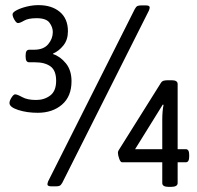

<svg xmlns="http://www.w3.org/2000/svg" viewBox="-20 -724 769 749"><path d="M127 -284Q85 -284 51 -295Q17 -306 17 -322Q17 -331 25 -343.5Q33 -356 39 -356Q47 -356 67 -345Q87 -334 121 -334Q153 -334 176 -351.5Q199 -369 199 -409Q199 -449 177 -465Q155 -481 117 -481H94Q80 -481 80 -502V-509Q80 -530 94 -530H113Q150 -530 168 -551.5Q186 -573 186 -599Q186 -618 173 -635.5Q160 -653 123 -653Q90 -653 74 -643.5Q58 -634 50 -634Q44 -634 36.5 -646.5Q29 -659 29 -668Q29 -676 45.5 -684.5Q62 -693 85 -698.5Q108 -704 130 -704Q182 -704 213.5 -677.5Q245 -651 245 -602Q245 -569 227.5 -547Q210 -525 187 -515V-513Q215 -504 237 -477Q259 -450 259 -407Q259 -348 222 -316Q185 -284 127 -284ZM181 3Q165 3 165 -5Q165 -9 168 -17L506 -689Q511 -698 516 -700.5Q521 -703 533 -703H548Q564 -703 564 -695Q564 -691 561 -683L223 -11Q218 -2 213 0.5Q208 3 197 3ZM638 5Q613 5 613 -10V-91H456Q450 -91 445 -105Q440 -119 440 -128Q440 -133 443 -138L606 -398Q611 -407 618 -409Q625 -411 636 -411H650Q673 -411 673 -396V-142H705Q718 -142 718 -120V-113Q718 -91 705 -91H673V-10Q673 5 647 5ZM618 -315 615 -316 507 -142H613V-256Q613 -291 618 -315Z"/></svg>

Font: Asap Semi Condensed Medium
Style: Regular
Weight: 500
Width: 4
Designer: Pablo Cosgaya
Foundry: Omnibus-Type
Version: Version 3.001; ttfautohint (v1.8.4.7-5d5b)